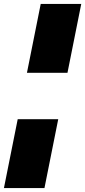

<svg xmlns="http://www.w3.org/2000/svg" viewBox="-56 -762 433 976"><path d="M-36 194 34 -156H240L170 194ZM81 -392 151 -742H357L287 -392Z"/></svg>

Font: Montserrat Black
Style: Italic
Weight: 900
Italic angle: -11.3°
Designer: Julieta Ulanovsky
Foundry: Julieta Ulanovsky
Version: Version 9.000; ttfautohint (v1.8.4.7-5d5b)